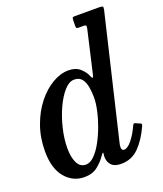

<svg xmlns="http://www.w3.org/2000/svg" viewBox="-147 -875 837 983"><g transform="rotate(-20 272.0 -384.0)"><path d="M509 -132.5Q480 -68 440.5 -28Q401 12 343.5 12Q308.5 12 292 -4.2Q275.5 -20.5 274 -46Q273.5 -52 274 -56.2Q274.5 -60.5 275 -65Q278 -83 265.5 -65Q244 -33 215.5 -10.8Q187 11.5 144 11.5Q80.5 11.5 39 -38.5Q-2.5 -88.5 -2.5 -180.5Q-2.5 -255.5 20.5 -319.5Q43.5 -383.5 81 -430.8Q118.5 -478 163.2 -504.2Q208 -530.5 251.5 -530.5Q290.5 -530.5 314 -509.8Q337.5 -489 346.5 -466Q356 -439.5 362 -465L415.5 -697Q417.5 -706 416.8 -712Q416 -718 404.5 -718H375Q366.5 -718 364.5 -721.5Q362.5 -725 362.5 -734.5L363 -761.5Q363 -771.5 365 -775.8Q367 -780 376 -780H507.5Q524.5 -780 528.8 -777Q533 -774 530 -760L371 -91Q368 -79.5 368 -69Q368 -51 382 -51Q401 -51 424.5 -80Q448 -109 467 -151Q470 -157.5 472.5 -159.5Q475 -161.5 481.5 -159L503.5 -149.5Q510.5 -147 511.5 -143.8Q512.5 -140.5 509 -132.5ZM328 -355Q328 -386 323 -413.5Q318 -441 304 -458.5Q290 -476 263 -476Q235.5 -476 208.5 -445.8Q181.5 -415.5 159.2 -367Q137 -318.5 123.8 -263Q110.5 -207.5 110.5 -157Q110.5 -107 126 -76.5Q141.5 -46 172 -46Q195 -46 217.5 -68Q240 -90 259.8 -125.5Q279.5 -161 295 -202.8Q310.5 -244.5 319.2 -284.5Q328 -324.5 328 -355Z"/></g></svg>

Font: Besley* Narrow Medium
Style: Italic
Weight: 500
Width: 4
Italic angle: -13°
Designer: Owen Earl
Foundry: indestructible type*
Version: Version 3.000; ttfautohint (v1.8.3)